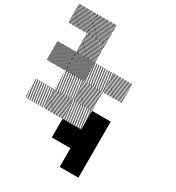

<svg xmlns="http://www.w3.org/2000/svg" viewBox="-264 -992 1361 1483"><g transform="rotate(30 416.0 -250.0)"><path d="M500.8 -162.5 495.8 -167.5H500.8ZM500.8 -145 478.3 -167.5H484.2L500.8 -150.8ZM500.8 -127.5 460.8 -167.5H466.7L500.8 -133.3ZM500.8 -110 443.3 -167.5H449.2L500.8 -115.8ZM500.8 -92.5 425.8 -167.5H430.8L500.8 -97.5ZM500.8 -75 408.3 -167.5H414.2L500.8 -80.8ZM500.8 -57.5 390.8 -167.5H396.7L500.8 -63.3ZM500.8 -40 373.3 -167.5H379.2L500.8 -45.8ZM500.8 -22.5 355.8 -167.5H361.7L500.8 -28.3ZM500.8 -5 338.3 -167.5H344.2L500.8 -10.8ZM489.2 0.8 332.5 -155.8V-161.7L495 0.8ZM471.7 0.8 332.5 -138.3V-144.2L477.5 0.8ZM454.2 0.8 332.5 -120.8V-126.7L460 0.8ZM436.7 0.8 332.5 -103.3V-109.2L442.5 0.8ZM419.2 0.8 332.5 -85.8V-91.7L425 0.8ZM401.7 0.8 332.5 -68.3V-74.2L407.5 0.8ZM384.2 0.8 332.5 -50.8V-56.7L390 0.8ZM366.7 0.8 332.5 -33.3V-39.2L372.5 0.8ZM349.2 0.8 332.5 -15.8V-21.7L355 0.8ZM500.8 -167.5H501.7L500.8 -168.3ZM334.2 -155.8 322.5 -167.5H328.3L334.2 -161.7ZM334.2 -141.7 308.3 -167.5H314.2L334.2 -147.5ZM334.2 -127.5 294.2 -167.5H300L334.2 -133.3ZM334.2 -113.3 280 -167.5H285.8L334.2 -119.2ZM334.2 -99.2 265.8 -167.5H271.7L334.2 -105ZM334.2 -85 251.7 -167.5H257.5L334.2 -90.8ZM334.2 -70.8 237.5 -167.5H243.3L334.2 -76.7ZM334.2 -56.7 223.3 -167.5H229.2L334.2 -62.5ZM334.2 -42.5 209.2 -167.5H215L334.2 -48.3ZM334.2 -28.3 195 -167.5H200.8L334.2 -34.2ZM334.2 -14.2 180.8 -167.5H186.7L334.2 -20ZM334.2 0 166.7 -167.5H172.5L334.2 -5.8ZM320.8 0.8 165.8 -154.2V-160L326.7 0.8ZM306.7 0.8 165.8 -140V-145.8L312.5 0.8ZM292.5 0.8 165.8 -125.8V-131.7L298.3 0.8ZM278.3 0.8 165.8 -111.7V-117.5L284.2 0.8ZM263.3 0.8 165.8 -96.7V-103.3L270 0.8ZM250 0.8 165.8 -83.3V-89.2L255.8 0.8ZM235.8 0.8 165.8 -69.2V-75L241.7 0.8ZM221.7 0.8 165.8 -55V-60.8L227.5 0.8ZM207.5 0.8 165.8 -40.8V-46.7L213.3 0.8ZM193.3 0.8 165.8 -26.7V-32.5L199.2 0.8ZM179.2 0.8 165.8 -12.5V-18.3L185 0.8ZM167.5 -162.5 162.5 -167.5H167.5ZM167.5 -145 145 -167.5H150.8L167.5 -150.8ZM167.5 -127.5 127.5 -167.5H133.3L167.5 -133.3ZM167.5 -110 110 -167.5H115.8L167.5 -115.8ZM167.5 -92.5 92.5 -167.5H97.5L167.5 -97.5ZM167.5 -75 75 -167.5H80.8L167.5 -80.8ZM167.5 -57.5 57.5 -167.5H63.3L167.5 -63.3ZM167.5 -40 40 -167.5H45.8L167.5 -45.8ZM167.5 -22.5 22.5 -167.5H28.3L167.5 -28.3ZM167.5 -5 5 -167.5H10.8L167.5 -10.8ZM155.8 0.8 -0.8 -155.8V-161.7L161.7 0.8ZM138.3 0.8 -0.8 -138.3V-144.2L144.2 0.8ZM120.8 0.8 -0.8 -120.8V-126.7L126.7 0.8ZM103.3 0.8 -0.8 -103.3V-109.2L109.2 0.8ZM85.8 0.8 -0.8 -85.8V-91.7L91.7 0.8ZM68.3 0.8 -0.8 -68.3V-74.2L74.2 0.8ZM50.8 0.8 -0.8 -50.8V-56.7L56.7 0.8ZM33.3 0.8 -0.8 -33.3V-39.2L39.2 0.8ZM15.8 0.8 -0.8 -15.8V-21.7L21.7 0.8ZM167.5 -167.5H168.3L167.5 -168.3ZM500.8 -322.5 489.2 -334.2H495L500.8 -328.3ZM500.8 -308.3 475 -334.2H480.8L500.8 -314.2ZM500.8 -294.2 460.8 -334.2H466.7L500.8 -300ZM500.8 -280 446.7 -334.2H452.5L500.8 -285.8ZM500.8 -265.8 432.5 -334.2H438.3L500.8 -271.7ZM500.8 -251.7 418.3 -334.2H424.2L500.8 -257.5ZM500.8 -237.5 404.2 -334.2H410L500.8 -243.3ZM500.8 -223.3 390 -334.2H395.8L500.8 -229.2ZM500.8 -209.2 375.8 -334.2H381.7L500.8 -215ZM500.8 -195 361.7 -334.2H367.5L500.8 -200.8ZM500.8 -180.8 347.5 -334.2H353.3L500.8 -186.7ZM500.8 -166.7 333.3 -334.2H339.2L500.8 -172.5ZM487.5 -165.8 332.5 -320.8V-326.7L493.3 -165.8ZM473.3 -165.8 332.5 -306.7V-312.5L479.2 -165.8ZM459.2 -165.8 332.5 -292.5V-298.3L465 -165.8ZM445 -165.8 332.5 -278.3V-284.2L450.8 -165.8ZM430 -165.8 332.5 -263.3V-270L436.7 -165.8ZM416.7 -165.8 332.5 -250V-255.8L422.5 -165.8ZM402.5 -165.8 332.5 -235.8V-241.7L408.3 -165.8ZM388.3 -165.8 332.5 -221.7V-227.5L394.2 -165.8ZM374.2 -165.8 332.5 -207.5V-213.3L380 -165.8ZM360 -165.8 332.5 -193.3V-199.2L365.8 -165.8ZM345.8 -165.8 332.5 -179.2V-185L351.7 -165.8ZM334.2 -329.2 329.2 -334.2H334.2ZM334.2 -311.7 311.7 -334.2H317.5L334.2 -317.5ZM334.2 -294.2 294.2 -334.2H300L334.2 -300ZM334.2 -276.7 276.7 -334.2H282.5L334.2 -282.5ZM334.2 -259.2 259.2 -334.2H264.2L334.2 -264.2ZM334.2 -241.7 241.7 -334.2H247.5L334.2 -247.5ZM334.2 -224.2 224.2 -334.2H230L334.2 -230ZM334.2 -206.7 206.7 -334.2H212.5L334.2 -212.5ZM334.2 -189.2 189.2 -334.2H195L334.2 -195ZM334.2 -171.7 171.7 -334.2H177.5L334.2 -177.5ZM322.5 -165.8 165.8 -322.5V-328.3L328.3 -165.8ZM305 -165.8 165.8 -305V-310.8L310.8 -165.8ZM287.5 -165.8 165.8 -287.5V-293.3L293.3 -165.8ZM270 -165.8 165.8 -270V-275.8L275.8 -165.8ZM252.5 -165.8 165.8 -252.5V-258.3L258.3 -165.8ZM235 -165.8 165.8 -235V-240.8L240.8 -165.8ZM217.5 -165.8 165.8 -217.5V-223.3L223.3 -165.8ZM200 -165.8 165.8 -200V-205.8L205.8 -165.8ZM182.5 -165.8 165.8 -182.5V-188.3L188.3 -165.8ZM334.2 -334.2H335L334.2 -335ZM667.5 -489.2 655.8 -500.8H661.7L667.5 -495ZM667.5 -475 641.7 -500.8H647.5L667.5 -480.8ZM667.5 -460.8 627.5 -500.8H633.3L667.5 -466.7ZM667.5 -446.7 613.3 -500.8H619.2L667.5 -452.5ZM667.5 -432.5 599.2 -500.8H605L667.5 -438.3ZM667.5 -418.3 585 -500.8H590.8L667.5 -424.2ZM667.5 -404.2 570.8 -500.8H576.7L667.5 -410ZM667.5 -390 556.7 -500.8H562.5L667.5 -395.8ZM667.5 -375.8 542.5 -500.8H548.3L667.5 -381.7ZM667.5 -361.7 528.3 -500.8H534.2L667.5 -367.5ZM667.5 -347.5 514.2 -500.8H520L667.5 -353.3ZM667.5 -333.3 500 -500.8H505.8L667.5 -339.2ZM654.2 -332.5 499.2 -487.5V-493.3L660 -332.5ZM640 -332.5 499.2 -473.3V-479.2L645.8 -332.5ZM625.8 -332.5 499.2 -459.2V-465L631.7 -332.5ZM611.7 -332.5 499.2 -445V-450.8L617.5 -332.5ZM596.7 -332.5 499.2 -430V-436.7L603.3 -332.5ZM583.3 -332.5 499.2 -416.7V-422.5L589.2 -332.5ZM569.2 -332.5 499.2 -402.5V-408.3L575 -332.5ZM555 -332.5 499.2 -388.3V-394.2L560.8 -332.5ZM540.8 -332.5 499.2 -374.2V-380L546.7 -332.5ZM526.7 -332.5 499.2 -360V-365.8L532.5 -332.5ZM512.5 -332.5 499.2 -345.8V-351.7L518.3 -332.5ZM500.8 -495.8 495.8 -500.8H500.8ZM500.8 -478.3 478.3 -500.8H484.2L500.8 -484.2ZM500.8 -460.8 460.8 -500.8H466.7L500.8 -466.7ZM500.8 -443.3 443.3 -500.8H449.2L500.8 -449.2ZM500.8 -425.8 425.8 -500.8H430.8L500.8 -430.8ZM500.8 -408.3 408.3 -500.8H414.2L500.8 -414.2ZM500.8 -390.8 390.8 -500.8H396.7L500.8 -396.7ZM500.8 -373.3 373.3 -500.8H379.2L500.8 -379.2ZM500.8 -355.8 355.8 -500.8H361.7L500.8 -361.7ZM500.8 -338.3 338.3 -500.8H344.2L500.8 -344.2ZM489.2 -332.5 332.5 -489.2V-495L495 -332.5ZM471.7 -332.5 332.5 -471.7V-477.5L477.5 -332.5ZM454.2 -332.5 332.5 -454.2V-460L460 -332.5ZM436.7 -332.5 332.5 -436.7V-442.5L442.5 -332.5ZM419.2 -332.5 332.5 -419.2V-425L425 -332.5ZM401.7 -332.5 332.5 -401.7V-407.5L407.5 -332.5ZM384.2 -332.5 332.5 -384.2V-390L390 -332.5ZM366.7 -332.5 332.5 -366.7V-372.5L372.5 -332.5ZM349.2 -332.5 332.5 -349.2V-355L355 -332.5ZM500.8 -500.8H501.7L500.8 -501.7ZM334.2 -499.2 332.5 -500.8H334.2ZM334.2 -488.3 321.7 -500.8H327.5L334.2 -494.2ZM334.2 -477.5 310.8 -500.8H316.7L334.2 -483.3ZM334.2 -466.7 300 -500.8H305.8L334.2 -472.5ZM334.2 -455.8 289.2 -500.8H295L334.2 -461.7ZM334.2 -445 278.3 -500.8H284.2L334.2 -450.8ZM334.2 -434.2 267.5 -500.8H273.3L334.2 -440ZM334.2 -423.3 256.7 -500.8H262.5L334.2 -429.2ZM334.2 -412.5 245.8 -500.8H251.7L334.2 -418.3ZM334.2 -401.7 235 -500.8H240.8L334.2 -407.5ZM334.2 -390.8 224.2 -500.8H230L334.2 -396.7ZM334.2 -380 213.3 -500.8H219.2L334.2 -385.8ZM334.2 -369.2 202.5 -500.8H208.3L334.2 -375ZM334.2 -358.3 191.7 -500.8H197.5L334.2 -364.2ZM334.2 -347.5 180.8 -500.8H186.7L334.2 -353.3ZM334.2 -336.7 170 -500.8H175.8L334.2 -342.5ZM327.5 -332.5 165.8 -494.2V-500L333.3 -332.5ZM316.7 -332.5 165.8 -483.3V-489.2L322.5 -332.5ZM305.8 -332.5 165.8 -472.5V-478.3L311.7 -332.5ZM295 -332.5 165.8 -461.7V-467.5L300.8 -332.5ZM284.2 -332.5 165.8 -450.8V-456.7L290 -332.5ZM273.3 -332.5 165.8 -440V-445.8L279.2 -332.5ZM262.5 -332.5 165.8 -429.2V-435L268.3 -332.5ZM251.7 -332.5 165.8 -418.3V-424.2L257.5 -332.5ZM240.8 -332.5 165.8 -407.5V-413.3L246.7 -332.5ZM230 -332.5 165.8 -396.7V-402.5L235.8 -332.5ZM219.2 -332.5 165.8 -385.8V-391.7L225 -332.5ZM208.3 -332.5 165.8 -375V-380.8L214.2 -332.5ZM197.5 -332.5 165.8 -364.2V-370L203.3 -332.5ZM186.7 -332.5 165.8 -353.3V-359.2L192.5 -332.5ZM175.8 -332.5 165.8 -342.5V-348.3L181.7 -332.5ZM334.2 -500.8H338.3L334.2 -505ZM167.5 -499.2 165.8 -500.8H167.5ZM167.5 -488.3 155 -500.8H160.8L167.5 -494.2ZM167.5 -477.5 144.2 -500.8H150L167.5 -483.3ZM167.5 -466.7 133.3 -500.8H139.2L167.5 -472.5ZM167.5 -455.8 122.5 -500.8H128.3L167.5 -461.7ZM167.5 -445 111.7 -500.8H117.5L167.5 -450.8ZM167.5 -434.2 100.8 -500.8H106.7L167.5 -440ZM167.5 -423.3 90 -500.8H95.8L167.5 -429.2ZM167.5 -412.5 79.2 -500.8H85L167.5 -418.3ZM167.5 -401.7 68.3 -500.8H74.2L167.5 -407.5ZM167.5 -390.8 57.5 -500.8H63.3L167.5 -396.7ZM167.5 -380 46.7 -500.8H52.5L167.5 -385.8ZM167.5 -369.2 35.8 -500.8H41.7L167.5 -375ZM167.5 -358.3 25 -500.8H30.8L167.5 -364.2ZM167.5 -347.5 14.2 -500.8H20L167.5 -353.3ZM167.5 -336.7 3.3 -500.8H9.2L167.5 -342.5ZM160.8 -332.5 -0.8 -494.2V-500L166.7 -332.5ZM150 -332.5 -0.8 -483.3V-489.2L155.8 -332.5ZM139.2 -332.5 -0.8 -472.5V-478.3L145 -332.5ZM128.3 -332.5 -0.8 -461.7V-467.5L134.2 -332.5ZM117.5 -332.5 -0.8 -450.8V-456.7L123.3 -332.5ZM106.7 -332.5 -0.8 -440V-445.8L112.5 -332.5ZM95.8 -332.5 -0.8 -429.2V-435L101.7 -332.5ZM85 -332.5 -0.8 -418.3V-424.2L90.8 -332.5ZM74.2 -332.5 -0.8 -407.5V-413.3L80 -332.5ZM63.3 -332.5 -0.8 -396.7V-402.5L69.2 -332.5ZM52.5 -332.5 -0.8 -385.8V-391.7L58.3 -332.5ZM41.7 -332.5 -0.8 -375V-380.8L47.5 -332.5ZM30.8 -332.5 -0.8 -364.2V-370L36.7 -332.5ZM20 -332.5 -0.8 -353.3V-359.2L25.8 -332.5ZM9.2 -332.5 -0.8 -342.5V-348.3L15 -332.5ZM167.5 -500.8H171.7L167.5 -505ZM334.2 -655 321.7 -667.5H327.5L334.2 -660.8ZM334.2 -642.5 309.2 -667.5H315L334.2 -648.3ZM334.2 -630 296.7 -667.5H302.5L334.2 -635.8ZM334.2 -617.5 284.2 -667.5H290L334.2 -623.3ZM334.2 -605 271.7 -667.5H277.5L334.2 -610.8ZM334.2 -592.5 259.2 -667.5H264.2L334.2 -597.5ZM334.2 -580 246.7 -667.5H252.5L334.2 -585.8ZM334.2 -567.5 234.2 -667.5H240L334.2 -573.3ZM334.2 -555 221.7 -667.5H227.5L334.2 -560.8ZM334.2 -542.5 209.2 -667.5H215L334.2 -548.3ZM334.2 -530 196.7 -667.5H202.5L334.2 -535.8ZM334.2 -517.5 184.2 -667.5H190L334.2 -523.3ZM334.2 -505 171.7 -667.5H177.5L334.2 -510.8ZM327.5 -499.2 165.8 -660.8V-666.7L333.3 -499.2ZM315 -499.2 165.8 -648.3V-654.2L320.8 -499.2ZM302.5 -499.2 165.8 -635.8V-641.7L308.3 -499.2ZM290 -499.2 165.8 -623.3V-629.2L295.8 -499.2ZM277.5 -499.2 165.8 -610.8V-616.7L283.3 -499.2ZM264.2 -499.2 165.8 -597.5V-604.2L270.8 -499.2ZM252.5 -499.2 165.8 -585.8V-591.7L258.3 -499.2ZM240 -499.2 165.8 -573.3V-579.2L245.8 -499.2ZM227.5 -499.2 165.8 -560.8V-566.7L233.3 -499.2ZM215 -499.2 165.8 -548.3V-554.2L220.8 -499.2ZM202.5 -499.2 165.8 -535.8V-541.7L208.3 -499.2ZM190 -499.2 165.8 -523.3V-529.2L195.8 -499.2ZM177.5 -499.2 165.8 -510.8V-516.7L183.3 -499.2ZM334.2 -821.7 321.7 -834.2H327.5L334.2 -827.5ZM334.2 -809.2 309.2 -834.2H315L334.2 -815ZM334.2 -796.7 296.7 -834.2H302.5L334.2 -802.5ZM334.2 -784.2 284.2 -834.2H290L334.2 -790ZM334.2 -771.7 271.7 -834.2H277.5L334.2 -777.5ZM334.2 -759.2 259.2 -834.2H264.2L334.2 -764.2ZM334.2 -746.7 246.7 -834.2H252.5L334.2 -752.5ZM334.2 -734.2 234.2 -834.2H240L334.2 -740ZM334.2 -721.7 221.7 -834.2H227.5L334.2 -727.5ZM334.2 -709.2 209.2 -834.2H215L334.2 -715ZM334.2 -696.7 196.7 -834.2H202.5L334.2 -702.5ZM334.2 -684.2 184.2 -834.2H190L334.2 -690ZM334.2 -671.7 171.7 -834.2H177.5L334.2 -677.5ZM327.5 -665.8 165.8 -827.5V-833.3L333.3 -665.8ZM315 -665.8 165.8 -815V-820.8L320.8 -665.8ZM302.5 -665.8 165.8 -802.5V-808.3L308.3 -665.8ZM290 -665.8 165.8 -790V-795.8L295.8 -665.8ZM277.5 -665.8 165.8 -777.5V-783.3L283.3 -665.8ZM264.2 -665.8 165.8 -764.2V-770.8L270.8 -665.8ZM252.5 -665.8 165.8 -752.5V-758.3L258.3 -665.8ZM240 -665.8 165.8 -740V-745.8L245.8 -665.8ZM227.5 -665.8 165.8 -727.5V-733.3L233.3 -665.8ZM215 -665.8 165.8 -715V-720.8L220.8 -665.8ZM202.5 -665.8 165.8 -702.5V-708.3L208.3 -665.8ZM190 -665.8 165.8 -690V-695.8L195.8 -665.8ZM177.5 -665.8 165.8 -677.5V-683.3L183.3 -665.8ZM167.5 -821.7 155 -834.2H160.8L167.5 -827.5ZM167.5 -809.2 142.5 -834.2H148.3L167.5 -815ZM167.5 -796.7 130 -834.2H135.8L167.5 -802.5ZM167.5 -784.2 117.5 -834.2H123.3L167.5 -790ZM167.5 -771.7 105 -834.2H110.8L167.5 -777.5ZM167.5 -759.2 92.5 -834.2H97.5L167.5 -764.2ZM167.5 -746.7 80 -834.2H85.8L167.5 -752.5ZM167.5 -734.2 67.5 -834.2H73.3L167.5 -740ZM167.5 -721.7 55 -834.2H60.8L167.5 -727.5ZM167.5 -709.2 42.5 -834.2H48.3L167.5 -715ZM167.5 -696.7 30 -834.2H35.8L167.5 -702.5ZM167.5 -684.2 17.5 -834.2H23.3L167.5 -690ZM167.5 -671.7 5 -834.2H10.8L167.5 -677.5ZM160.8 -665.8 -0.8 -827.5V-833.3L166.7 -665.8ZM148.3 -665.8 -0.8 -815V-820.8L154.2 -665.8ZM135.8 -665.8 -0.8 -802.5V-808.3L141.7 -665.8ZM123.3 -665.8 -0.8 -790V-795.8L129.2 -665.8ZM110.8 -665.8 -0.8 -777.5V-783.3L116.7 -665.8ZM97.5 -665.8 -0.8 -764.2V-770.8L104.2 -665.8ZM85.8 -665.8 -0.8 -752.5V-758.3L91.7 -665.8ZM73.3 -665.8 -0.8 -740V-745.8L79.2 -665.8ZM60.8 -665.8 -0.8 -727.5V-733.3L66.7 -665.8ZM48.3 -665.8 -0.8 -715V-720.8L54.2 -665.8ZM35.8 -665.8 -0.8 -702.5V-708.3L41.7 -665.8ZM23.3 -665.8 -0.8 -690V-695.8L29.2 -665.8ZM10.8 -665.8 -0.8 -677.5V-683.3L16.7 -665.8ZM500 166.7H666.7V333.3H500ZM500 0H666.7V333.3H500ZM333.3 0H666.7V166.7H333.3ZM500 -166.7H666.7V166.7H500Z"/></g></svg>

Font: 0xA000-Pixelated
Style: Pixelated
Weight: 400
Version: Version 0.1